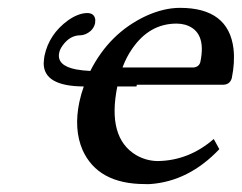

<svg xmlns="http://www.w3.org/2000/svg" viewBox="-20 -459 616 489"><path d="M130.9 -325.2Q123.5 -292 173.8 -282.2Q189.9 -279.3 210 -278.3Q258.8 -375 352.1 -418.5Q397.5 -439 438.5 -439Q562 -439 574.7 -335Q578.6 -300.3 570.3 -259.8Q565.4 -243.7 548.8 -243.2H328.6Q328.1 -240.7 327.6 -238.8H278.8Q252.4 -108.4 326.7 -64Q352.1 -49.3 381.3 -48.8Q460.9 -49.8 524.4 -105L538.6 -79.1Q460.9 2.9 362.3 9.8Q355 10.3 349.1 9.8Q229.5 9.8 190.4 -76.7Q167.5 -129.4 182.1 -199.2Q186.5 -219.7 193.4 -238.8Q90.8 -239.3 91.3 -298.3Q91.8 -307.6 93.3 -316.9Q105 -372.1 153.3 -407.2Q179.2 -425.3 201.7 -425.8Q220.7 -425.8 222.7 -408.7Q222.7 -404.3 222.2 -399.9Q217.8 -380.4 196.8 -371.6Q189.9 -369.1 184.6 -369.1Q158.2 -369.1 139.6 -343.3Q132.8 -334 130.9 -325.2ZM292 -287.1H473.1Q486.8 -288.6 490.2 -300.8Q506.8 -379.4 451.7 -396Q440.9 -398.9 429.7 -398.9Q360.4 -398.9 316.4 -334.5Q301.8 -313.5 292 -287.1Z"/></svg>

Font: Linux Biolinum Capitals O
Style: Italic Samll Caps
Weight: 400
Italic angle: -12°
Designer: Philipp H. Poll
Foundry: Philipp H. Poll
Version: Version 0.6.2